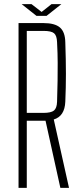

<svg xmlns="http://www.w3.org/2000/svg" viewBox="-20 -912 395 932"><path d="M70 0V-800H191Q246 -800 271 -778.5Q296 -757 297 -707Q300 -620 300 -553Q300 -486 297 -418Q294 -348 241 -332L315 0H273L201 -326H110V0ZM110 -364H190Q228 -364 242 -375.5Q256 -387 257 -418Q259 -475 259.5 -519Q260 -563 260 -606.5Q260 -650 257 -707Q256 -739 242.5 -750.5Q229 -762 191 -762H110ZM85 -892H133L182 -854L230 -892H278L206 -835H157Z"/></svg>

Font: Big Shoulders Text Thin
Style: Regular
Weight: 100
Designer: Patric King
Foundry: XO Type Co
Version: Version 1.000; ttfautohint (v1.8.2)